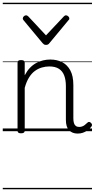

<svg xmlns="http://www.w3.org/2000/svg" viewBox="-20 -950 686 1390"><path d="M542 17Q522 17 506 10.5Q490 4 479 -8Q468 -20 462.5 -38.5Q457 -57 457 -82V-326Q457 -371 445 -403Q433 -435 406.5 -452Q380 -469 337 -469Q309 -469 282 -461Q255 -453 231.5 -435.5Q208 -418 189.5 -388Q171 -358 159 -314V-4Q159 6 152.5 10.5Q146 15 132 15Q119 15 113 10.5Q107 6 107 -4V-496Q107 -506 113 -510.5Q119 -515 132 -515Q146 -515 152.5 -510.5Q159 -506 159 -496V-405Q176 -437 197 -459Q218 -481 242.5 -494Q267 -507 292.5 -513Q318 -519 344 -519Q392 -519 429.5 -500Q467 -481 489 -440.5Q511 -400 511 -334V-94Q511 -74 515 -60Q519 -46 528.5 -38.5Q538 -31 553 -31Q563 -31 573 -34Q583 -37 593 -44.5Q603 -52 613 -62Q619 -68 625.5 -67.5Q632 -67 639 -60Q645 -54 646 -47.5Q647 -41 642 -34Q631 -19 614.5 -7Q598 5 580 11Q562 17 542 17ZM458 -839Q466 -839 474 -832Q482 -825 482 -816Q482 -814 481 -810.5Q480 -807 476 -804L338 -638Q334 -632 328 -628.5Q322 -625 313 -625Q304 -625 298.5 -628.5Q293 -632 288 -638L150 -804Q147 -807 146 -810.5Q145 -814 145 -816Q145 -825 152.5 -832Q160 -839 168 -839Q173 -839 177 -837Q181 -835 185 -831L313 -694L442 -831Q446 -835 449.5 -837Q453 -839 458 -839ZM0 410H646V420H0ZM0 -20H646V0H0ZM0 -505H646V-500H0ZM0 -930H646V-920H0Z"/></svg>

Font: Playwrite DE Grund Guides
Style: Regular
Weight: 400
Designer: Veronika Burian, José Scaglione
Foundry: TypeTogether
Version: Version 1.003